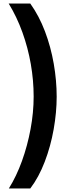

<svg xmlns="http://www.w3.org/2000/svg" viewBox="-20 -886 379 1084"><path d="M300 -340Q300 -252 283 -156Q266 -60 232.5 27.5Q199 115 151 178H30Q73 109 104 23Q135 -63 152.5 -157Q170 -251 170 -341Q170 -432 154 -524Q138 -616 106.5 -703.5Q75 -791 29 -866H151Q201 -796 234 -708.5Q267 -621 283.5 -526Q300 -431 300 -340Z"/></svg>

Font: Noto Sans Malayalam UI
Style: Regular
Weight: 400
Designer: Jelle Bosma - Monotype Design Team
Foundry: Monotype Imaging Inc.
Version: Version 2.104